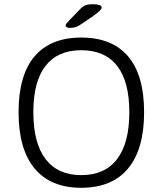

<svg xmlns="http://www.w3.org/2000/svg" viewBox="-20 -884 771 910"><path d="M365 6Q220 6 144 -85.5Q68 -177 68 -352Q68 -528 144 -617Q220 -706 365 -706Q511 -706 587 -617Q663 -528 663 -352Q663 -177 587 -85.5Q511 6 365 6ZM365 -54Q477 -54 535 -130Q593 -206 593 -352Q593 -498 535 -572Q477 -646 365 -646Q254 -646 196 -572Q138 -498 138 -352Q138 -206 196 -130Q254 -54 365 -54ZM311 -752Q302 -752 296.5 -755Q291 -758 291 -763Q291 -767 295 -772.5Q299 -778 305 -784L360 -841Q374 -855 386 -859.5Q398 -864 422 -864Q440 -864 451 -860Q462 -856 462 -849Q462 -843 454 -834.5Q446 -826 423 -809L370 -773Q352 -760 340.5 -756Q329 -752 311 -752Z"/></svg>

Font: Asap Light
Style: Regular
Weight: 300
Designer: Pablo Cosgaya
Foundry: Omnibus-Type
Version: Version 3.001